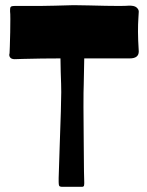

<svg xmlns="http://www.w3.org/2000/svg" viewBox="-20 -723 569 743"><path d="M207 -34 211 -158Q217 -320 217 -366Q217 -392 215 -444L214 -497Q142 -497 68 -495L37 -494Q24 -494 19 -501Q14 -508 17 -517L18 -542Q20 -600 20 -649Q20 -673 19 -678V-685Q19 -696 23.5 -698Q28 -700 37 -700H136L192 -701Q244 -703 265 -703L325 -702Q397 -700 438 -700Q468 -700 477 -701Q499 -702 508 -694.5Q517 -687 517 -678Q517 -673 515.5 -652Q514 -631 514 -600Q514 -572 517 -524Q517 -497 482 -497H306L304 -394Q303 -377 303 -309Q303 -239 304 -173Q305 -107 305 -59L306 -18V-13Q306 -4 303.5 -2Q301 0 297 0Q293 0 291 0H223Q211 0 209 -4Q207 -8 207 -18.5Q207 -29 207 -34Z"/></svg>

Font: Barriecito
Style: Regular
Weight: 400
Designer: Pablo Cosgaya & Sergio Jiménez
Foundry: Pablo Cosgaya & Sergio Jiménez
Version: Version 1.001